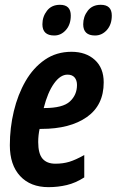

<svg xmlns="http://www.w3.org/2000/svg" viewBox="-20 -770 486 800"><path d="M182.1 9.8Q106.9 9.8 64 -36.4Q21 -82.5 21 -165Q21 -237.3 37.6 -306.6Q54.2 -376 86.4 -431.9Q118.7 -487.8 166.7 -521Q214.8 -554.2 277.8 -554.2Q337.9 -554.2 375 -520.5Q412.1 -486.8 412.1 -426.8Q412.1 -331.5 341.8 -282.2Q271.5 -232.9 152.8 -232.9H145Q139.2 -206.1 139.2 -178.2Q139.2 -129.9 157.2 -108.9Q175.3 -87.9 210.9 -87.9Q242.7 -87.9 269 -95.9Q295.4 -104 331.1 -124V-30.8Q295.4 -7.8 258.5 1Q221.7 9.8 182.1 9.8ZM162.1 -319.8H165Q241.7 -319.8 271.2 -347.2Q300.8 -374.5 300.8 -416Q300.8 -435.5 290.8 -447.3Q280.8 -459 261.2 -459Q231.4 -459 205.1 -422.1Q178.7 -385.3 162.1 -319.8ZM376 -622.1Q326.7 -622.1 326.7 -668.9Q326.7 -700.7 345.7 -725.3Q364.7 -750 399.9 -750Q445.8 -750 445.8 -705.1Q445.8 -668 425.3 -645Q404.8 -622.1 376 -622.1ZM206.1 -622.1Q156.7 -622.1 156.7 -668.9Q156.7 -700.7 175.8 -725.3Q194.8 -750 230 -750Q274.9 -750 274.9 -705.1Q274.9 -668 254.6 -645Q234.4 -622.1 206.1 -622.1Z"/></svg>

Font: Open Sans Condensed
Style: Bold Italic
Weight: 700
Width: 3
Italic angle: -12°
Designer: Monotype Design Team
Foundry: Monotype Imaging Inc.
Version: Version 3.003; ttfautohint (v1.8.4)